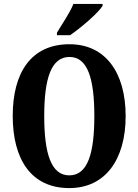

<svg xmlns="http://www.w3.org/2000/svg" viewBox="-20 -951 707 981"><path d="M271 -784V-771H338C395 -810 483 -886 504 -921V-931H355C338 -886 296 -827 271 -784ZM334 10C519 10 622 -137 622 -358C622 -580 519 -725 335 -725C139 -725 45 -580 45 -359C45 -137 139 10 334 10ZM334 -55C241 -55 206 -167 206 -358C206 -549 241 -660 335 -660C428 -660 462 -549 462 -358C462 -167 428 -55 334 -55Z"/></svg>

Font: Noto Serif Tamil ExtraCondensed ExtraBold
Style: Regular
Weight: 800
Width: 2
Designer: Indian Type Foundry, Tom Grace, and the Monotype Design Team
Foundry: Monotype Imaging Inc.
Version: Version 2.004